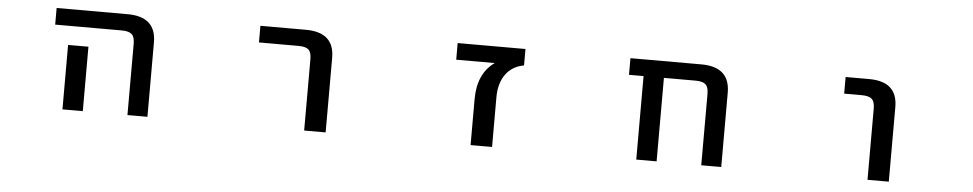

<svg xmlns="http://www.w3.org/2000/svg" viewBox="-35 -761 5070 1000"><g transform="rotate(5 2500.0 -260.5)"><path d="M228.5 -435.5V-522.5H599.6Q749 -522.5 749 -387.7V1H644.5V-372.1Q644.5 -407.2 629.4 -421.4Q614.3 -435.5 576.2 -435.5ZM411.1 -335.9V-101.6V1H304.7V-101.6V-335.9Z M1293.9 -435.5V-522.5H1531.2Q1681.6 -522.5 1680.7 -387.7V1H1568.4V-372.1Q1568.4 -408.2 1553.2 -421.9Q1538.1 -435.5 1500 -435.5Z M2526.4 -435.5H2325.2V-522.5H2679.7V-436.5Q2618.2 -425.8 2584.5 -378.9Q2550.8 -332 2550.8 -258.8V1H2438.5V-239.3Q2438.5 -373 2526.4 -435.5Z M3644.5 -372.1Q3644.5 -407.2 3629.4 -421.4Q3614.3 -435.5 3576.2 -435.5H3411.1V1H3304.7V-435.5H3228.5V-522.5H3599.6Q3749 -522.5 3749 -387.7V1H3644.5Z M4353.5 -435.5V-522.5H4476.6Q4626 -522.5 4625 -387.7V1H4513.7V-372.1Q4513.7 -407.2 4498.5 -421.4Q4483.4 -435.5 4445.3 -435.5Z"/></g></svg>

Font: GenEi Gothic M SemiBold
Style: Regular
Weight: 500
Designer: o_tamon (Modified); [Source Han Sans]
Ryoko NISHIZUKA  (kana & ideographs); Paul D. Hunt (Latin, Greek & Cyrillic); Wenl
Version: Version 1.1a;Original Version 1.004